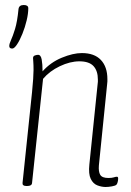

<svg xmlns="http://www.w3.org/2000/svg" viewBox="-20 -741 525 767"><path d="M402 6Q386 6 369 -0.5Q352 -7 342.5 -26.5Q333 -46 337 -84L370 -405Q371 -410 371 -414.5Q371 -419 371 -423Q371 -458 353.5 -477Q336 -496 297 -496Q260 -496 219 -476.5Q178 -457 152 -426L108 -10Q107 2 89 2H85Q69 2 70 -10L108 -373Q111 -402 112.5 -425.5Q114 -449 114 -461Q114 -482 113 -494Q112 -506 112 -509Q112 -517 119.5 -519.5Q127 -522 132 -522Q143 -522 146.5 -503.5Q150 -485 150 -456Q182 -492 227 -510.5Q272 -529 307 -529Q357 -529 383 -501.5Q409 -474 409 -425Q409 -421 409 -415.5Q409 -410 408 -405L375 -80Q373 -55 380.5 -42.5Q388 -30 413 -30Q427 -30 434.5 -32.5Q442 -35 447 -35Q452 -35 452 -28Q452 -21 450 -13.5Q448 -6 445 -3Q441 1 427 3.5Q413 6 402 6ZM29 -547Q17 -547 17 -557Q17 -566 24 -581Q31 -596 40 -625Q49 -654 54 -705Q56 -721 75 -721Q93 -721 93 -708Q93 -687 86.5 -659.5Q80 -632 69.5 -606Q59 -580 48 -563.5Q37 -547 29 -547Z"/></svg>

Font: Asap Condensed Condensed Thin
Style: Italic
Weight: 100
Width: 3
Italic angle: -6°
Designer: Pablo Cosgaya
Foundry: Omnibus-Type
Version: Version 3.001; ttfautohint (v1.8.4.7-5d5b)